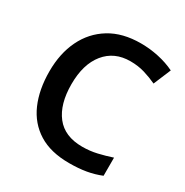

<svg xmlns="http://www.w3.org/2000/svg" viewBox="-168 -862 974 1009"><g transform="rotate(30 319.0 -357.0)"><path d="M400 -615Q303 -615 247 -546Q191 -477 191 -356Q191 -235 244 -167Q297 -99 404 -99Q450 -99 493 -109Q536 -119 578 -133V-23Q536 -6 490.5 2Q445 10 387 10Q275 10 202 -35.5Q129 -81 93 -163.5Q57 -246 57 -357Q57 -465 97 -547.5Q137 -630 213.5 -677Q290 -724 401 -724Q455 -724 508.5 -712.5Q562 -701 607 -679L563 -574Q527 -591 487 -603Q447 -615 400 -615Z"/></g></svg>

Font: Noto Sans Cherokee SemiBold
Style: Regular
Weight: 600
Designer: Monotype Design Team
Foundry: Monotype Imaging Inc.
Version: Version 2.001; ttfautohint (v1.8.4.7-5d5b)